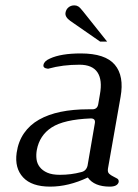

<svg xmlns="http://www.w3.org/2000/svg" viewBox="-20 -695 514 715"><path d="M379 -540H353L242 -617Q221 -632 224 -648Q226 -660 235 -667.5Q244 -675 257 -675Q265 -675 271.5 -671Q278 -667 289 -653ZM422 -17Q417 0 389 0Q331 0 307 -34Q235 0 167 0Q98 0 66 -34.5Q34 -69 42 -126Q48 -168 69.5 -199Q91 -230 125.5 -249.5Q160 -269 206 -278.5Q252 -288 308 -288H324Q343 -288 346 -308L352 -343Q362 -397 343 -425.5Q324 -454 276 -454Q245 -454 216.5 -450.5Q188 -447 159 -439Q139 -441 142 -454Q145 -468 166 -477Q207 -496 281 -496Q372 -496 407.5 -454Q443 -412 429 -334L382 -67Q380 -54 386.5 -48Q393 -42 401.5 -38Q410 -34 416.5 -30Q423 -26 422 -17ZM333 -235Q337 -254 318 -254Q218 -250 172.5 -220.5Q127 -191 117 -136Q114 -119 116 -102.5Q118 -86 128 -73Q138 -60 156 -52Q174 -44 203 -44Q245 -44 282 -54Q301 -58 306 -78Z"/></svg>

Font: Jura
Style: Italic
Weight: 400
Designer: Ed Merritt
Foundry: Ten by Twenty
Version: Version 1.007